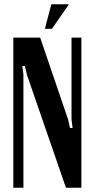

<svg xmlns="http://www.w3.org/2000/svg" viewBox="-20 -874 441 894"><path d="M297 -318 306 -278H318L313 -318V-699H359V0H287L105 -527L96 -567H84L89 -527V0H42V-699H167ZM189 -740 219 -854H301L222 -740Z"/></svg>

Font: Moniqa ExtBd Paragraph
Style: Regular
Weight: 800
Designer: Rajesh Rajput
Foundry: Rajesh Rajput
Version: Version 1.000